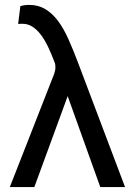

<svg xmlns="http://www.w3.org/2000/svg" viewBox="-20 -764 550 783"><path d="M63 -739Q80 -744 99 -744Q136 -744 164.5 -727Q193 -710 216 -679.5Q239 -649 258.5 -605.5Q278 -562 298 -509L490 -1H389L256 -372L120 -1H20L201 -463Q204 -472 205 -478Q206 -484 206 -488Q206 -492 205.5 -498.5Q205 -505 201 -514Q189 -546 175.5 -574Q162 -602 146.5 -622.5Q131 -643 112.5 -655Q94 -667 72 -667Q67 -667 63 -667Q59 -667 54 -666Z"/></svg>

Font: BM YEONSUNG
Style: Regular
Weight: 400
Designer: Bongjin Kim; Myungsoo Han; Jaehyun Keum; Jihee Min; Dokyung Lee; Chorong Kim; Jooyeon Kang; Sang-a Kim;
Foundry: Sandoll Communications Inc.
Version: Version 1.000;PS 1;hotconv 16.6.51;makeotf.lib2.5.65220